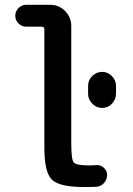

<svg xmlns="http://www.w3.org/2000/svg" viewBox="-20 -750 540 780"><path d="M451.2 -401.4V-369.1Q451.2 -345.7 434.6 -328.6Q418 -311.5 395 -311.5Q372.1 -311.5 355 -328.6Q337.9 -345.7 337.9 -369.1V-401.4Q337.9 -424.8 355 -441.4Q372.1 -458 395 -458Q418 -458 434.6 -440.9Q451.2 -423.8 451.2 -401.4ZM85.9 -641.6Q68.4 -641.6 55.2 -654.8Q42 -668 42 -686Q42 -704.1 55.2 -717.3Q68.4 -730.5 85.9 -730.5H184.6Q219.7 -730.5 244.6 -705.1Q269.5 -679.7 269.5 -644.5V-169.9Q269.5 -102.5 279.3 -90.3Q289.1 -78.1 339.8 -78.1Q358.4 -78.1 370.1 -79.1Q387.7 -81.1 401.4 -68.8Q415 -56.6 415 -39.1Q415 -20.5 402.3 -6.3Q389.6 7.8 371.1 8.8Q356.4 9.8 322.3 9.8Q221.7 9.8 190.9 -20Q160.2 -49.8 160.2 -150.4V-630.9Q160.2 -641.6 148.4 -641.6Z"/></svg>

Font: Rounded-X Mgen+ 2m medium
Style: Regular
Weight: 500
Designer: [Source Han Sans]
Ryoko NISHIZUKA  (kana & ideographs); Paul D. Hunt (Latin, Greek & Cyrillic); Wenlong ZHANG  (bopomofo
Version: Version 1.059.20150602